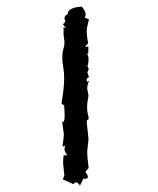

<svg xmlns="http://www.w3.org/2000/svg" viewBox="-20 -516 484 590"><path d="M177.7 23.9 173.8 -16.1 175.3 -39.1 187 -38.6Q178.2 -49.3 178.2 -59.1L180.2 -68.4L172.4 -65.4L176.3 -103L170.9 -142.6L173.8 -141.1Q178.7 -141.1 178.7 -163.6L177.2 -191.9L168.9 -197.8Q172.9 -221.2 175 -240.2Q177.2 -259.3 177.2 -274.9Q177.2 -293.9 174.3 -310.1Q171.4 -326.2 171.4 -339.4Q171.4 -354.5 174.8 -365Q178.2 -375.5 178.2 -387.2L175.3 -409.2V-432.1L182.6 -430.2L173.3 -441.4L180.7 -448.7L178.2 -459.5Q178.2 -468.8 188 -472.7Q188.5 -493.2 231.4 -495.6Q243.2 -481 243.2 -471.7Q243.2 -465.8 239.7 -462.4L253.4 -456.5Q246.6 -431.6 246.6 -420.4Q246.6 -403.8 251 -383.3L241.2 -371.6L251.5 -373V-353.5L247.6 -350.1Q252 -344.7 252 -334.5Q252 -319.8 248.5 -313.5L252.9 -303.7L248.5 -293.9L253.4 -278.8L246.6 -274.4V-264.6L253.9 -267.6Q248 -255.9 248 -243.2L252 -222.2Q247.6 -200.7 247.6 -186Q247.6 -173.8 250 -165.5Q252.4 -157.2 252.4 -152.3Q252.4 -147.9 250 -147.9H249Q246.6 -147.9 246.6 -140.1L252 -88.4L248 -51.3Q248 -32.7 252.4 0L242.2 12.7Q250 22 250 27.8Q250 33.2 242.2 33.2L236.3 32.7L225.6 54.7Q220.2 44.4 214.4 44.4Q210 44.4 205.6 49.8L172.9 35.2Z"/></svg>

Font: Truetypewriter PolyglOTT
Style: Regular
Weight: 400
Designer: Sergey Beatoff a.k.a. Sam_T
Version: Version 3.76